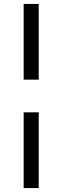

<svg xmlns="http://www.w3.org/2000/svg" viewBox="-20 -748 318 978"><path d="M177.2 -728V-342.3H100.6V-728ZM177.2 -175.8V210H100.6V-175.8Z"/></svg>

Font: Saysettha OT
Style: Regular
Weight: 400
Designer: John M. Durdin and Silvain Dupertuis
Foundry: Lao Script for Windows
Version: Version 2.000